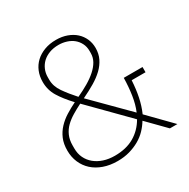

<svg xmlns="http://www.w3.org/2000/svg" viewBox="-162 -859 1005 1020"><g transform="rotate(-30 340.5 -349.0)"><path d="M495 -108Q480 -83 459 -61Q438 -39 410 -23Q382 -7 348.5 2.5Q315 12 275 12Q228 12 190 -1.5Q152 -15 125.5 -39Q99 -63 84.5 -96.5Q70 -130 70 -170Q70 -211 83 -241.5Q96 -272 118.5 -296Q141 -320 170.5 -338.5Q200 -357 233 -373Q188 -421 163.5 -461.5Q139 -502 139 -551Q139 -586 151 -615Q163 -644 185.5 -665Q208 -686 240 -698Q272 -710 311 -710Q348 -710 378 -699Q408 -688 429 -669Q450 -650 461.5 -624Q473 -598 473 -568Q473 -532 459 -503.5Q445 -475 420.5 -451.5Q396 -428 361.5 -407.5Q327 -387 285 -367L490 -161Q507 -201 514.5 -251Q522 -301 523 -355H638V-323H553Q550 -270 540.5 -224Q531 -178 513 -137L647 0H601ZM310 -680Q278 -680 253 -670.5Q228 -661 211 -645Q194 -629 184.5 -607Q175 -585 175 -560V-544Q175 -504 201 -466.5Q227 -429 264 -388Q301 -405 332.5 -423.5Q364 -442 387.5 -463Q411 -484 424 -507Q437 -530 437 -557V-570Q437 -596 426.5 -616.5Q416 -637 399 -651Q382 -665 358.5 -672.5Q335 -680 310 -680ZM108 -161Q108 -129 120.5 -103Q133 -77 155.5 -58.5Q178 -40 208.5 -30Q239 -20 276 -20Q346 -20 395 -48.5Q444 -77 474 -129L254 -352Q224 -337 197.5 -321Q171 -305 151 -285.5Q131 -266 119.5 -240Q108 -214 108 -180Z"/></g></svg>

Font: IBM Plex Sans Hebrew ExtLt
Style: Regular
Weight: 200
Designer: Mike Abbink, Paul van der Laan, Pieter van Rosmalen, Yanek Iontef
Foundry: Bold Monday
Version: Version 1.3